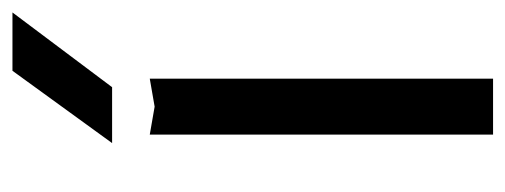

<svg xmlns="http://www.w3.org/2000/svg" viewBox="-278 -554 831 316"><g transform="rotate(-90 138.0 -395.5)"><path d="M75 -565 121 -557 167 -565V0H75ZM180 -791H276L153 -627H61Z"/></g></svg>

Font: Unbounded Light
Style: Regular
Weight: 300
Designer: Luke Prowse, Jean-Baptiste Morizot, Fátima Lázaro, Florian Runge
Foundry: NaN
Version: Version 1.700